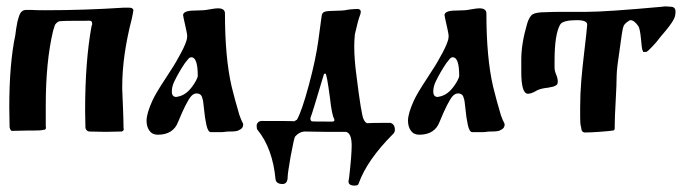

<svg xmlns="http://www.w3.org/2000/svg" viewBox="-20 -412 2161 600"><path d="M64 -4Q57 -4 39.5 -3.5Q22 -3 17 -3Q13 -3 10 -14Q10 -22 9.5 -43.5Q9 -65 9 -77Q9 -213 28 -303Q28 -306 30.5 -322Q33 -338 34.5 -344.5Q36 -351 39.5 -361.5Q43 -372 48.5 -376.5Q54 -381 62 -381H78Q90 -380 122 -380Q243 -380 366 -388H375H384Q397 -388 397 -378L396 -377Q396 -376 396 -375Q396 -374 395.5 -371.5Q395 -369 394 -364Q393 -359 392 -354Q362 -238 362 -142V-132Q363 -110 364.5 -71.5Q366 -33 366 -13Q369 -3 360 -1Q354 -1 336 -0.5Q318 0 310 0Q302 0 283.5 -0.5Q265 -1 259 -1Q250 -2 247 -12Q247 -19 246.5 -37.5Q246 -56 246 -67Q246 -220 266 -330Q268 -334 268 -337Q268 -345 264 -346.5Q260 -348 246 -347H214Q186 -347 170 -346Q163 -346 157.5 -341Q152 -336 151 -332Q150 -328 146 -316Q123 -220 123 -83V-18Q126 -6 115 -6Q108 -4 81 -4Z M615 -380Q620 -380 636.5 -383Q653 -386 661 -386Q683 -386 683 -370Q683 -231 704 -141Q714 -100 728 -53Q734 -36 737 -31Q740 -26 740 -23Q740 -11 728 -6Q724 -3 716.5 -2Q709 -1 698.5 -1Q688 -1 683 0Q678 1 668 1H639Q630 1 625 -21.5Q620 -44 617.5 -72Q615 -100 612 -106Q609 -120 594 -120Q585 -120 577 -111Q562 -93 537 -32Q522 9 473 9Q456 9 447 -3.5Q438 -16 438 -35Q438 -57 456 -97Q467 -121 496.5 -165.5Q526 -210 537 -231Q556 -264 562 -283Q565 -290 565 -300Q565 -307 553 -359Q553 -360 553 -362L552 -364Q552 -379 588 -379Q592 -379 602 -379.5Q612 -380 615 -380ZM598 -175Q598 -233 578 -233Q574 -233 571.5 -231Q569 -229 564.5 -223Q560 -217 558 -215Q539 -187 525 -158Q517 -142 517 -126Q517 -109 531 -109Q532 -109 540 -111Q569 -118 592 -159Q598 -170 598 -175Z M1079 43Q1079 4 1061 0Q1061 0 996 0Q996 0 931 -1Q915 0 902 15Q899 19 888 78Q879 130 879 140Q879 163 863 163Q843 163 841 148Q832 52 785 -6Q782 -9 782 -19Q782 -25 786.5 -29.5Q791 -34 798 -34Q898 -34 899 -33Q900 -33 908 -38Q923 -64 945 -145.5Q967 -227 975 -287L985 -361Q986 -374 997 -376Q1002 -378 1048 -379L1058 -380Q1067 -382 1078.5 -383Q1090 -384 1095 -384H1099Q1111 -382 1106 -367Q1099 -350 1089 -305Q1087 -283 1087 -268Q1087 -227 1094 -175Q1109 -54 1116 -40Q1120 -30 1127 -27Q1142 -28 1174 -28H1200Q1214 -24 1214 -6Q1214 1 1209 6Q1127 88 1101 161Q1100 168 1088 168Q1069 168 1069 155Q1069 153 1071 143Q1079 73 1079 43ZM954 -33Q955 -32 1017 -32Q1025 -32 1025 -36Q1025 -39 1024 -41Q1017 -53 1011 -107Q1001 -182 997 -182H996Q992 -182 991 -176Q955 -55 951 -46Q950 -44 950 -41Q950 -36 954 -33Z M1432 -380Q1437 -380 1453.5 -383Q1470 -386 1478 -386Q1500 -386 1500 -370Q1500 -231 1521 -141Q1531 -100 1545 -53Q1551 -36 1554 -31Q1557 -26 1557 -23Q1557 -11 1545 -6Q1541 -3 1533.5 -2Q1526 -1 1515.5 -1Q1505 -1 1500 0Q1495 1 1485 1H1456Q1447 1 1442 -21.5Q1437 -44 1434.5 -72Q1432 -100 1429 -106Q1426 -120 1411 -120Q1402 -120 1394 -111Q1379 -93 1354 -32Q1339 9 1290 9Q1273 9 1264 -3.5Q1255 -16 1255 -35Q1255 -57 1273 -97Q1284 -121 1313.5 -165.5Q1343 -210 1354 -231Q1373 -264 1379 -283Q1382 -290 1382 -300Q1382 -307 1370 -359Q1370 -360 1370 -362L1369 -364Q1369 -379 1405 -379Q1409 -379 1419 -379.5Q1429 -380 1432 -380ZM1415 -175Q1415 -233 1395 -233Q1391 -233 1388.5 -231Q1386 -229 1381.5 -223Q1377 -217 1375 -215Q1356 -187 1342 -158Q1334 -142 1334 -126Q1334 -109 1348 -109Q1349 -109 1357 -111Q1386 -118 1409 -159Q1415 -170 1415 -175Z M1630 -119Q1609 -119 1609 -187Q1609 -187 1609 -195Q1609 -195 1609 -226Q1609 -275 1627 -337Q1634 -361 1645 -367.5Q1656 -374 1688 -374Q1705 -375 1747 -375H1814Q1874 -375 2050 -391Q2054 -392 2060 -392Q2063 -392 2068 -391.5Q2073 -391 2075 -391Q2091 -391 2091 -376Q2091 -361 2085 -351Q2078 -336 2045 -298Q2030 -278 2018 -266Q2005 -252 2000 -250Q1990 -249 1990 -250Q1990 -252 1987 -257Q1986 -258 1983 -291Q1980 -322 1975 -330Q1962 -349 1950 -349Q1949 -349 1947 -348Q1934 -340 1930 -333Q1926 -326 1923 -304Q1921 -287 1910 -211Q1907 -187 1907 -174Q1907 -150 1904 -96.5Q1901 -43 1901 -21Q1901 -19 1901 -16Q1901 -13 1901 -11.5Q1901 -10 1900.5 -8Q1900 -6 1898.5 -5Q1897 -4 1894 -4Q1892 -3 1853 0Q1825 2 1808 2Q1804 2 1801.5 0Q1799 -2 1798 -4Q1797 -6 1796.5 -11Q1796 -16 1795 -18Q1793 -25 1793 -48V-76Q1793 -118 1796.5 -160Q1800 -202 1806.5 -256Q1813 -310 1815 -335Q1815 -349 1783 -349Q1740 -349 1731 -336Q1713 -306 1713 -222V-200Q1713 -191 1718 -179Q1723 -167 1723 -158Q1723 -153 1722 -150Q1721 -147 1717 -145Q1713 -143 1711 -142Q1709 -141 1702.5 -140Q1696 -139 1693 -138Q1672 -136 1659 -130Q1641 -119 1630 -119Z"/></svg>

Font: Fedorovsk Unicode
Style: Medium
Weight: 500
Designer: Aleksandr Andreev and Nikita Simmons
Version: Version 3.2